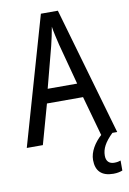

<svg xmlns="http://www.w3.org/2000/svg" viewBox="-101 -775 709 1058"><g transform="rotate(-10 253.5 -246.0)"><path d="M416 0H417C377 36 348 83 348 129C348 190 380 223 446 223C468 223 484 219 497 214V158C489 161 478 164 461 164C433 164 416 148 416 117C416 78 434 44 479 0H506L300 -715H205L0 0H90L152 -222H354ZM274 -530 335 -301H170L230 -530C238 -562 246 -600 252 -634C256 -605 267 -560 274 -530Z"/></g></svg>

Font: Noto Sans Gurmukhi UI Condensed
Style: Regular
Weight: 400
Width: 3
Designer: Jelle Bosma - Monotype Design Team
Foundry: Monotype Imaging Inc.
Version: Version 2.004